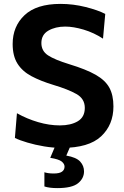

<svg xmlns="http://www.w3.org/2000/svg" viewBox="-20 -747 636 986"><path d="M297.5 12.5Q253 12.5 206.8 4.8Q160.5 -3 120.8 -14.8Q81 -26.5 56.5 -38.5L67 -165.5Q118.5 -136.5 175.8 -119.8Q233 -103 287.5 -103Q344 -103 379.8 -124.5Q415.5 -146 415.5 -193Q415.5 -240 372.5 -264.2Q329.5 -288.5 254 -311Q188 -331 141.2 -356Q94.5 -381 69.8 -420.2Q45 -459.5 45 -521Q45 -611.5 106.2 -669.2Q167.5 -727 290.5 -727Q356 -727 419.5 -711Q483 -695 520.5 -675.5L509 -548.5Q462.5 -579 409.8 -594.8Q357 -610.5 315 -610.5Q264.5 -610.5 228.5 -589.8Q192.5 -569 192.5 -526Q192.5 -485 227 -462.5Q261.5 -440 336.5 -417Q422 -391 471.2 -363Q520.5 -335 541.5 -296.8Q562.5 -258.5 562.5 -200.5Q562.5 -106 499.2 -46.8Q436 12.5 297.5 12.5ZM274 219Q233.5 219 208 210.5V137.5Q214 140 227 142Q240 144 255.5 144Q285.5 144 298.5 134.5Q311.5 125 311.5 108.5Q311.5 94.5 296.8 82.5Q282 70.5 238 63.5L275 -24H343V0L320.5 52Q372 61 391.8 82.8Q411.5 104.5 411.5 133Q411.5 169 380.8 194Q350 219 274 219Z"/></svg>

Font: Heraclito SemiBold
Style: Regular
Weight: 600
Designer: Kostas Bartsokas (font) & Cristiano Sobral (main changes)
Foundry: Kostas Bartsokas (font) & Cristiano Sobral (main changes)
Version: Version 1.00;July 8, 2020;FontCreator 13.0.0.2655 64-bit